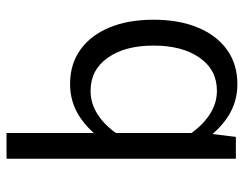

<svg xmlns="http://www.w3.org/2000/svg" viewBox="-100 -646 751 591"><g transform="rotate(-90 275.5 -350.5)"><path d="M149.6 0 161.6 -97.6V-705.9H82.3V0ZM510.3 -253.3Q510.3 -331.8 486.2 -389.4Q462.2 -446.9 418 -478.6Q373.7 -510.3 312.2 -510.3Q257.4 -510.3 212.6 -481.4Q167.8 -452.6 133.4 -400.1L158.6 -364.7Q183.7 -402.4 217.9 -424.8Q252.1 -447.2 291.3 -447.2Q355.9 -447.2 393.3 -394.3Q430.7 -341.5 430.7 -253.4Q430.7 -165.2 393.4 -111.8Q356.1 -58.3 291.5 -58.3Q252.4 -58.3 218.2 -80.9Q184 -103.5 158.6 -141.2L133.4 -105.3Q167.8 -52.9 212.5 -24.1Q257.2 4.7 311.9 4.7Q373.4 4.7 417.8 -27.2Q462.2 -59.1 486.2 -117.1Q510.3 -175 510.3 -253.3Z"/></g></svg>

Font: Estedad-FD VF
Style: Regular
Weight: 100
Designer: Amin Abedi
Version: Version 7.3